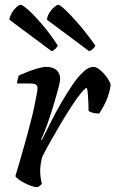

<svg xmlns="http://www.w3.org/2000/svg" viewBox="-20 -778 480 798"><path d="M135 0Q125 0 110.5 -5Q96 -10 81.5 -17.5Q67 -25 56.5 -33Q46 -41 44 -46Q49 -62 58.5 -95Q68 -128 81 -173.5Q94 -219 107 -270Q115 -300 121.5 -330.5Q128 -361 132 -383Q136 -405 136 -411Q136 -423 128 -427Q120 -431 106 -431H51Q51 -439 53.5 -448.5Q56 -458 58 -464Q73 -471 94.5 -479.5Q116 -488 137.5 -494Q159 -500 172 -500Q200 -500 215 -486.5Q230 -473 230 -449Q230 -440 223.5 -415Q217 -390 207.5 -357.5Q198 -325 187 -292Q176 -259 166 -233.5Q156 -208 151 -199L154 -196Q171 -230 191.5 -271Q212 -312 235.5 -352.5Q259 -393 282 -426.5Q305 -460 327 -480Q349 -500 367 -500Q379 -500 391 -491Q403 -482 414 -469.5Q425 -457 432 -444.5Q439 -432 440 -426Q436 -392 422 -360.5Q408 -329 392 -306Q377 -306 365 -309.5Q353 -313 348 -317Q348 -327 347.5 -345.5Q347 -364 345.5 -383.5Q344 -403 341 -413Q334 -412 317 -391.5Q300 -371 278.5 -338Q257 -305 234 -266.5Q211 -228 190.5 -191.5Q170 -155 156 -127Q152 -113 149.5 -98Q147 -83 147 -68Q147 -53 149 -39.5Q151 -26 154 -15Q153 -12 148 -7.5Q143 -3 135 0ZM351 -565 175 -696Q177 -712 186 -726Q195 -740 206 -749Q217 -758 222 -758Q229 -758 251.5 -737Q274 -716 306.5 -678.5Q339 -641 376 -589Q375 -583 366.5 -575Q358 -567 351 -565ZM195 -565 19 -696Q21 -711 29.5 -725Q38 -739 48.5 -748.5Q59 -758 66 -758Q74 -758 98.5 -736Q123 -714 155.5 -676Q188 -638 220 -589Q219 -584 211 -576Q203 -568 195 -565Z"/></svg>

Font: Texturina Medium
Style: Italic
Weight: 500
Italic angle: -11°
Designer: Guillermo Torres Carreño
Foundry: Omnibus-Type
Version: Version 1.002